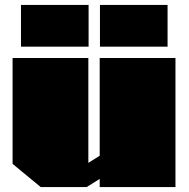

<svg xmlns="http://www.w3.org/2000/svg" viewBox="-20 -758 764 778"><path d="M65 -569V-738H339V-569ZM385 -569V-738H659V-569ZM145 0 31 -94V-523H338V-98L384 -127V-523H691V0H384V-33L331 0Z"/></svg>

Font: Tomorrow Black
Style: Regular
Weight: 900
Designer: Tony de Marco, Monica Rizzolli
Foundry: Just in Type
Version: Version 2.002